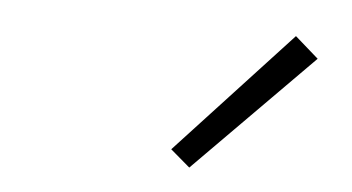

<svg xmlns="http://www.w3.org/2000/svg" viewBox="-31 -849 613 334"><g transform="rotate(5 275.0 -682.0)"><path d="M309 -560 275 -589 474 -804 515 -768Z"/></g></svg>

Font: Lode Dark Term
Style: Italic
Weight: 400
Italic angle: -11°
Monospace: yes
Designer: Belleve Invis
Foundry: Belleve Invis
Version: Version 29.2.0